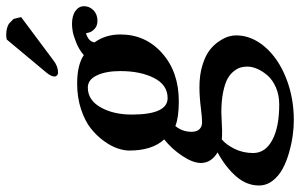

<svg xmlns="http://www.w3.org/2000/svg" viewBox="-190 -516 945 604"><g transform="rotate(-90 282.0 -214.5)"><path d="M359.9 -308.1Q359.9 -353 346.4 -381.6Q333 -410.2 308.1 -410.2Q268.6 -410.2 245.8 -369.9Q223.1 -329.6 223.1 -272Q223.1 -159.2 274.9 -159.2Q316.4 -159.2 338.1 -201.9Q359.9 -244.6 359.9 -308.1ZM172.9 12.2Q152.8 12.2 145 11.2Q128.4 24.9 115.2 51.5Q102.1 78.1 102.1 109.9Q102.1 147.9 142.6 169.9Q183.1 191.9 254.9 191.9Q284.7 191.9 308.6 181.4Q332.5 170.9 346.2 155Q359.9 139.2 366.9 122.8Q374 106.4 374 91.8Q374 80.6 371.3 70.8Q368.7 61 359.6 49.3Q350.6 37.6 335.7 29.3Q320.8 21 293.5 15.4Q266.1 9.8 230 9.8Q220.2 9.8 200.9 11Q181.6 12.2 172.9 12.2ZM475.1 -308.1Q475.1 -228.5 416 -176.3Q356.9 -124 265.1 -124Q214.4 -124 187 -134.8Q168.9 -112.8 168.9 -84Q168.9 -67.4 177 -59.1Q185.1 -50.8 198.2 -50.8Q213.4 -50.8 240.2 -54.2Q278.3 -59.1 309.1 -59.1Q348.1 -59.1 378.7 -49.6Q409.2 -40 426.3 -26.6Q443.4 -13.2 454.3 3.7Q465.3 20.5 468.8 33.2Q472.2 45.9 472.2 56.2Q472.2 104.5 436.3 146.5Q400.4 188.5 338.9 213.1Q277.3 237.8 205.1 237.8Q183.1 237.8 157.7 234.4Q132.3 231 103.8 222.9Q75.2 214.8 52.5 202.6Q29.8 190.4 14.9 171.1Q0 151.9 0 127.9Q0 89.4 28.6 56.4Q57.1 23.4 104 -2Q70.8 -22.5 70.8 -54.2Q70.8 -79.6 93 -113Q115.2 -146.5 145 -169.9Q109.9 -208 109.9 -279.8Q109.9 -296.4 116.7 -316.7Q123.5 -336.9 139.9 -359.6Q156.2 -382.3 179.7 -400.9Q203.1 -419.4 240 -431.6Q276.9 -443.8 320.8 -443.8Q378.4 -443.8 410.2 -422.9Q427.2 -438 450.2 -447Q473.1 -456.1 486.1 -458Q499 -460 507.8 -460Q534.2 -460 549.1 -449.2Q564 -438.5 564 -421.9Q564 -405.3 551.3 -392.6Q538.6 -379.9 518.1 -379.9Q502.4 -379.9 492.7 -388.9Q482.9 -397.9 481 -407.2L479 -416Q452.6 -408.2 450.2 -389.2Q475.1 -354 475.1 -308.1ZM459 -665Q464.8 -667 474.1 -667Q486.3 -667 495.8 -664.1Q505.4 -661.1 509.3 -658Q513.2 -654.8 517.8 -649.9Q522.5 -645 523.9 -644L529.8 -620.1L393.1 -518.1Q375 -503.9 355 -503.9Q349.6 -503.9 346.2 -507.1Q342.8 -510.3 342.8 -515.1Q342.8 -524.9 354 -539.1Z"/></g></svg>

Font: Linux Libertine
Style: Bold Italic
Weight: 700
Italic angle: -11.5°
Designer: Philipp H. Poll
Foundry: Philipp H. Poll
Version: Version 4.0.5